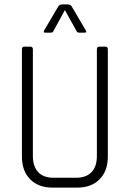

<svg xmlns="http://www.w3.org/2000/svg" viewBox="-20 -856 592 876"><path d="M366 -707H342Q332 -707 330 -713L276 -810L223 -713Q221 -707 211 -707H187Q175 -707 182 -718L246 -827Q252 -836 266 -836H287Q301 -836 307 -827L371 -718Q378 -707 366 -707ZM433 -643H461Q472 -643 472 -632V-142Q472 -76 434.5 -38Q397 0 332 0H220Q155 0 117.5 -38Q80 -76 80 -142V-631Q80 -643 90 -643H119Q130 -643 130 -631V-144Q130 -97 154 -71Q178 -45 224 -45H327Q373 -45 397.5 -70.5Q422 -96 422 -144V-631Q422 -643 433 -643Z"/></svg>

Font: Rajdhani
Style: Regular
Weight: 400
Designer: Satya Rajpurohit, Jyotish Sonowal
Foundry: Indian Type Foundry
Version: Version 1.201;PS 1.0;hotconv 1.0.78;makeotf.lib2.5.61930; tt